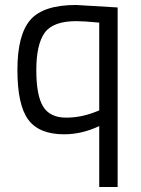

<svg xmlns="http://www.w3.org/2000/svg" viewBox="-20 -530 566 772"><path d="M238 10Q137 10 93.5 -49Q50 -108 50 -249Q50 -390 102 -450Q154 -510 286 -510L453 -500V222H379V-23Q309 10 238 10ZM287 -445Q193 -445 159.5 -398Q126 -351 126 -248.5Q126 -146 153.5 -101.5Q181 -57 246 -57Q304 -57 361 -79L379 -86V-439Q317 -445 287 -445Z"/></svg>

Font: TitilliumWeb-Regular
Style: Regular
Weight: 400
Version: Version 1.001;PS 57.000;hotconv 1.0.70;makeotf.lib2.5.55311